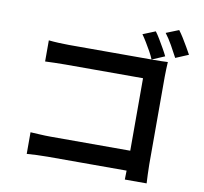

<svg xmlns="http://www.w3.org/2000/svg" viewBox="-95 -966 1190 1119"><g transform="rotate(10 500.0 -406.5)"><path d="M743 -832Q756 -815 770.5 -790.5Q785 -766 799 -741.5Q813 -717 822 -698L747 -666Q738 -688 724.5 -712Q711 -736 696.5 -760Q682 -784 669 -802ZM876 -863Q889 -846 904 -822Q919 -798 933 -773.5Q947 -749 957 -731L881 -699Q865 -730 843.5 -768Q822 -806 801 -833ZM138 -672Q166 -669 199.5 -667.5Q233 -666 258 -666H759Q780 -666 805 -666.5Q830 -667 843 -668Q842 -651 841 -626Q840 -601 840 -580V-62Q840 -36 841.5 -3Q843 30 844 50H715Q715 30 716 4.5Q717 -21 717 -49V-550H259Q228 -550 193.5 -549Q159 -548 138 -547ZM126 -126Q150 -125 182 -123Q214 -121 247 -121H786V-3H250Q221 -3 185.5 -1.5Q150 0 126 2Z"/></g></svg>

Font: Noto Sans SC SemiBold
Style: Regular
Weight: 600
Designer: Ryoko NISHIZUKA 西塚涼子 (kana, bopomofo & ideographs); Paul D. Hunt (Latin, Greek & Cyrillic); Sandoll Communications 산돌커뮤니
Foundry: Adobe
Version: Version 2.004-H2;hotconv 1.0.118;makeotfexe 2.5.65603